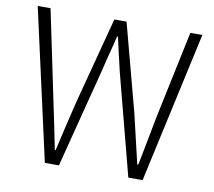

<svg xmlns="http://www.w3.org/2000/svg" viewBox="-80 -821 1017 913"><g transform="rotate(10 428.5 -364.5)"><path d="M193 0H261L386 -487C399 -545 414 -595 427 -652H431C443 -595 456 -545 469 -487L596 0H665L825 -729H767L678 -307C663 -228 648 -149 632 -69H627C608 -149 590 -228 571 -307L459 -729H400L289 -307C270 -228 251 -149 233 -69H229C213 -149 197 -228 180 -307L92 -729H30Z"/></g></svg>

Font: Noto Sans TC Light
Style: Regular
Weight: 300
Designer: Ryoko NISHIZUKA 西塚涼子 (kana, bopomofo & ideographs); Paul D. Hunt (Latin, Greek & Cyrillic); Sandoll Communications 산돌커뮤니
Foundry: Adobe
Version: Version 2.004;hotconv 1.0.118;makeotfexe 2.5.65603